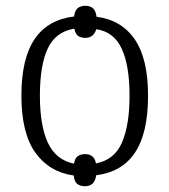

<svg xmlns="http://www.w3.org/2000/svg" viewBox="-20 -599 586 664"><path d="M274 45Q257 45 247 37Q237 29 235 8Q150 -4 102 -71.5Q54 -139 54 -268Q54 -396 99.5 -463.5Q145 -531 236 -542Q239 -563 249 -571Q259 -579 275 -579Q291 -579 301 -571Q311 -563 314 -541Q400 -530 446 -463Q492 -396 492 -268Q492 -139 447 -71.5Q402 -4 313 7Q309 29 299 37Q289 45 274 45ZM236 -33Q239 -52 249 -59Q259 -66 274 -66Q289 -66 298.5 -59Q308 -52 312 -34Q376 -46 402 -106.5Q428 -167 428 -268Q428 -372 401 -430.5Q374 -489 313 -498Q304 -468 275 -468Q260 -468 250.5 -474.5Q241 -481 237 -500Q172 -489 145 -431Q118 -373 118 -268Q118 -165 145.5 -105.5Q173 -46 236 -33Z"/></svg>

Font: Noto Serif SemiCondensed Light
Style: Regular
Weight: 300
Width: 4
Designer: Monotype Design Team
Foundry: Monotype Imaging Inc.
Version: Version 2.013